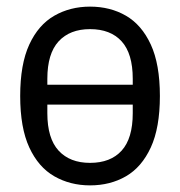

<svg xmlns="http://www.w3.org/2000/svg" viewBox="-20 -548 544 580"><path d="M252 12Q192 12 144 -15.5Q96 -43 68.5 -102.5Q41 -162 41 -258Q41 -354 68.5 -413.5Q96 -473 144 -500.5Q192 -528 252 -528Q313 -528 360.5 -500.5Q408 -473 435.5 -413.5Q463 -354 463 -258Q463 -162 435.5 -102.5Q408 -43 360.5 -15.5Q313 12 252 12ZM252 -56Q314 -56 347.5 -93Q381 -130 381 -206V-232H123V-206Q123 -130 157 -93Q191 -56 252 -56ZM123 -310V-292H381V-310Q381 -386 347.5 -423Q314 -460 252 -460Q191 -460 157 -423Q123 -386 123 -310Z"/></svg>

Font: IBM Plex Sans Condensed
Style: Regular
Weight: 400
Width: 3
Designer: Mike Abbink, Paul van der Laan, Pieter van Rosmalen
Foundry: Bold Monday
Version: Version 3.201